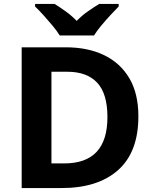

<svg xmlns="http://www.w3.org/2000/svg" viewBox="-20 -954 780 974"><path d="M682 -364Q682 -183 579.5 -91.5Q477 0 292 0H90V-714H314Q426 -714 508.5 -674Q591 -634 636.5 -556.5Q682 -479 682 -364ZM525 -360Q525 -479 473 -534.5Q421 -590 322 -590H241V-125H306Q525 -125 525 -360ZM283 -774Q269 -797 246.5 -824Q224 -851 200.5 -877Q177 -903 158 -921V-934H257Q283 -918 313 -896.5Q343 -875 369 -848Q395 -875 426 -896.5Q457 -918 483 -934H582V-921Q564 -903 540 -877Q516 -851 493.5 -824Q471 -797 457 -774Z"/></svg>

Font: Noto Sans Devanagari UI
Style: Bold
Weight: 700
Designer: Jelle Bosma - Monotype Design Team
Foundry: Monotype Imaging Inc.
Version: Version 2.004; ttfautohint (v1.8.4.7-5d5b)